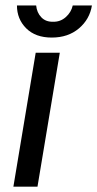

<svg xmlns="http://www.w3.org/2000/svg" viewBox="-20 -697 363 717"><path d="M30 0 113.3 -500H203.3L120 0ZM173.3 -556.7Q112.5 -556.7 77.9 -591.2Q43.3 -625.8 43.3 -676.7H115Q117.5 -650 134.2 -632.5Q150.8 -615 178.3 -615.8Q205 -615 225.4 -632.9Q245.8 -650.8 251.7 -676.7H323.3Q315 -625 274.6 -590.8Q234.2 -556.7 173.3 -556.7Z"/></svg>

Font: Familjen Grotesk
Style: Italic
Weight: 400
Italic angle: -9.46201°
Designer: Anders Wikstroem, Jonas Baeckman, Matilda Gysing, Kristian Moeller
Foundry: Familjen STHLM AB
Version: Version 2.000